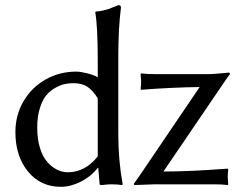

<svg xmlns="http://www.w3.org/2000/svg" viewBox="-20 -718 933 748"><path d="M360.8 -64Q334.5 -30.3 294.7 -10.3Q254.9 9.8 217.8 9.8Q137.7 9.8 88.9 -50Q40 -109.9 40 -203.1Q40 -270 72 -324.2Q104 -378.4 158.2 -408.7Q212.4 -439 276.9 -439Q293 -439 318.8 -432.6Q344.7 -426.3 360.8 -417V-481.9Q360.8 -616.7 351.1 -669.9L353 -672.9Q367.2 -673.8 381.6 -677.2Q396 -680.7 402.1 -682.6Q408.2 -684.6 424.3 -691.2Q440.4 -697.8 441.9 -698.2Q451.2 -698.2 451.2 -688Q440.9 -607.4 440.9 -500V-191.9Q440.9 -93.8 458 0L456.1 2.9Q436.5 0 411.6 0Q403.3 0 377 2.9Q368.2 2.9 368.2 0L362.8 -64ZM360.8 -108.9V-335Q341.8 -365.7 320.6 -379.9Q299.3 -394 266.1 -394Q249 -394 232.7 -390.6Q216.3 -387.2 195.8 -376Q175.3 -364.7 160.4 -346.9Q145.5 -329.1 135.3 -296.6Q125 -264.2 125 -221.2Q125 -176.3 135.7 -141.6Q146.5 -106.9 164.3 -86.9Q182.1 -66.9 202.4 -56.9Q222.7 -46.9 244.1 -46.9Q312 -46.9 360.8 -108.9ZM616.7 -49.8Q670.9 -49.8 733.4 -52.7Q795.9 -55.7 831.5 -58.6L867.2 -61L869.1 -58.1Q867.2 -42.5 867.2 -26.9Q867.2 -26.4 869.1 0L867.2 2.9Q844.7 0 811 0H585L503.9 2.9L501 -1.5Q502 -2.9 522.9 -32.2L757.8 -378.9Q707 -378.4 649.9 -375.7Q592.8 -373 561.5 -370.6L529.8 -368.2L527.8 -371.1Q529.8 -386.7 529.8 -401.9Q529.8 -402.8 527.8 -429.2L529.8 -432.1Q552.7 -429.2 585.9 -429.2H790Q802.7 -429.2 821.8 -430.7Q840.8 -432.1 855 -433.6Q869.1 -435.1 870.6 -435.1Q876 -435.1 876 -429.2Q868.7 -420.9 846.2 -387.2Z"/></svg>

Font: Linux Biolinum
Style: Regular
Weight: 400
Designer: Philipp H. Poll
Foundry: Philipp H. Poll
Version: Version 0.6.4